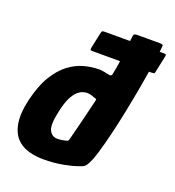

<svg xmlns="http://www.w3.org/2000/svg" viewBox="-127 -787 812 893"><g transform="rotate(20 278.5 -340.5)"><path d="M29 -229Q47 -305 76 -353Q105 -401 140.5 -428Q176 -455 214.5 -465.5Q253 -476 290 -476Q301 -476 315.5 -473Q330 -470 339 -468Q344 -467 348.5 -468Q353 -469 355 -477Q359 -495 362 -513.5Q365 -532 367.5 -550Q370 -568 372 -586.5Q374 -605 376 -623.5Q378 -642 380 -660Q381 -680 385.5 -683.5Q390 -687 401 -687H511Q519 -687 524 -685.5Q529 -684 528 -676Q525 -639 516.5 -584.5Q508 -530 496.5 -466Q485 -402 472 -337.5Q459 -273 445 -215Q431 -157 418 -114Q405 -71 394 -52Q388 -39 380.5 -32.5Q373 -26 347 -18Q328 -11 284 -2.5Q240 6 188 6Q149 6 118 -2.5Q87 -11 66 -28Q32 -55 22 -105Q12 -155 29 -229ZM179 -228Q163 -158 175.5 -132Q188 -106 216 -106Q225 -106 233.5 -107Q242 -108 250 -110Q258 -112 265 -114Q267 -116 268.5 -118.5Q270 -121 271 -126Q276 -147 281.5 -167.5Q287 -188 292 -208.5Q297 -229 302 -249.5Q307 -270 312 -290.5Q317 -311 322 -332Q324 -338 323 -340Q322 -342 318 -343Q308 -347 296 -350.5Q284 -354 274 -354Q264 -354 251 -349.5Q238 -345 225 -332.5Q212 -320 200 -295Q188 -270 179 -228ZM230 -545Q220 -545 219.5 -548Q219 -551 220 -559L236 -634Q238 -644 240.5 -646.5Q243 -649 253 -649H545Q554 -649 556 -647Q558 -645 556 -635L539 -555Q538 -548 535.5 -546.5Q533 -545 522 -545Z"/></g></svg>

Font: Glory Thin ExtraBold
Style: Italic
Weight: 800
Italic angle: -12°
Version: Version 1.011